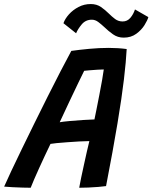

<svg xmlns="http://www.w3.org/2000/svg" viewBox="-62 -898 736 926"><path d="M86 7.5Q72 7.5 47.2 6.8Q22.5 6 -2.2 4.8Q-27 3.5 -42 2Q-30 -25.5 -7.8 -72.8Q14.5 -120 43.2 -179.2Q72 -238.5 104 -303.5Q136 -368.5 168.2 -432.8Q200.5 -497 229.8 -553.8Q259 -610.5 282 -652.5Q320.5 -658 368.5 -662.5Q416.5 -667 462.5 -667Q508 -667 549 -661.5Q546 -603 535.8 -515.8Q525.5 -428.5 504.5 -302.2Q483.5 -176 449.5 -0.5Q435.5 1.5 412.2 3.5Q389 5.5 364.2 6.5Q339.5 7.5 320 7.5Q323 -10.5 329.2 -40Q335.5 -69.5 342.8 -103Q350 -136.5 357 -167Q364 -197.5 369 -217.5Q349 -217.5 320.2 -215.8Q291.5 -214 262.5 -212Q233.5 -210 211.2 -207.8Q189 -205.5 181.5 -204Q152.5 -144 125.8 -85Q99 -26 86 7.5ZM226 -308.5Q242.5 -311.5 273.2 -314.2Q304 -317 337 -319.2Q370 -321.5 393.5 -322Q396.5 -336 403 -368.5Q409.5 -401 417 -439.5Q424.5 -478 430.5 -512Q436.5 -546 438.5 -563Q428 -563 408.2 -561.8Q388.5 -560.5 370 -559Q351.5 -557.5 344 -556.5Q335 -539 316 -499.2Q297 -459.5 273 -409Q249 -358.5 226 -308.5ZM244 -786Q251.5 -807.5 270.5 -828.8Q289.5 -850 316.5 -864.2Q343.5 -878.5 375.5 -878.5Q404.5 -878.5 425 -864.2Q445.5 -850 462.5 -833Q477.5 -818 493.2 -806.2Q509 -794.5 529.5 -794.5Q552 -794.5 566.8 -812Q581.5 -829.5 589 -852.5L653.5 -815.5Q649.5 -800.5 635 -777Q620.5 -753.5 595.2 -735Q570 -716.5 534.5 -716.5Q505.5 -716.5 483 -732.5Q460.5 -748.5 442 -766.5Q426.5 -781 411.8 -792Q397 -803 381 -803Q351 -803 332.2 -780.5Q313.5 -758 305 -737.5Z"/></svg>

Font: Grandstander Medium
Style: Italic
Weight: 500
Italic angle: -15°
Designer: Tyler Finck
Foundry: Etcetera Type Co
Version: Version 1.200; ttfautohint (v1.8.3)